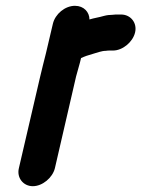

<svg xmlns="http://www.w3.org/2000/svg" viewBox="-20 -558 487 661"><path d="M445 -446C453 -479 430 -508 397 -508H387C380 -508 373 -508 367 -507C358 -507 348 -506 337 -503C320 -498 304 -496 288 -491C288 -516 269 -538 238 -538C204 -538 170 -510 162 -476L138 -374C132 -350 124 -319 118 -293L45 21C37 54 60 83 93 83C126 83 161 54 169 21L242 -295C247 -315 255 -339 259 -358C269 -363 286 -369 298 -372C312 -376 330 -383 344 -383C349 -384 354 -384 359 -384H369C402 -384 437 -413 445 -446Z"/></svg>

Font: Electronic
Style: ThkIt
Weight: 900
Version: Version 1.011